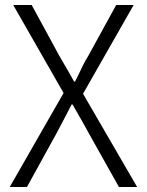

<svg xmlns="http://www.w3.org/2000/svg" viewBox="-20 -750 588 770"><path d="M33 -730H107L218 -526Q238 -492 258 -457L277 -423H281L295 -451Q304 -471 313.5 -489.5Q323 -508 334 -526L446 -730H516L313 -374L530 0H457L337 -214Q320 -246 271 -331H267Q258 -312 206 -214L88 0H19L235 -377Z"/></svg>

Font: 寒蝉端黑体 Light
Style: Regular
Weight: 300
Designer: ChillDuanSans {Warren2060}; 
Source Han Sans {Ryoko NISHIZUKA 西塚涼子 (kana, bopomofo & ideographs); Paul D. Hunt (Latin, G
Foundry: ChillType&Adobe
Version: Version 1.300;Glyphs 3.3 (3306)